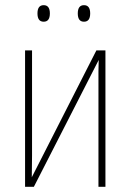

<svg xmlns="http://www.w3.org/2000/svg" viewBox="-20 -723 509 743"><path d="M305 -639Q329 -639 329 -671Q329 -703 305 -703Q281 -703 281 -671Q281 -639 305 -639ZM149 -639Q173 -639 173 -671Q173 -703 149 -703Q125 -703 125 -671Q125 -639 149 -639ZM77 -528V0H111L362 -491Q361 -467 361 -447Q361 -427 361 -403V0H388V-528H353L103 -37Q103 -58 103.5 -77Q104 -96 104 -120V-528Z"/></svg>

Font: Noto Sans Display SemiCondensed Thin
Style: Regular
Weight: 250
Width: 4
Designer: Monotype Design team
Foundry: Monotype Imaging Inc.
Version: 1.000